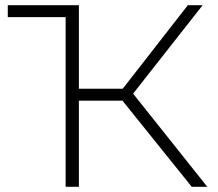

<svg xmlns="http://www.w3.org/2000/svg" viewBox="-20 -720 842 740"><path d="M10 -700H284V-378H453L704 -700H761L493 -359L779 0H719L452 -332H284V0H233V-654H10Z"/></svg>

Font: Goldbeck Next Light
Style: Regular
Weight: 300
Designer: Julieta Ulanovsky
Foundry: Julieta Ulanovsky
Version: Version 7.200